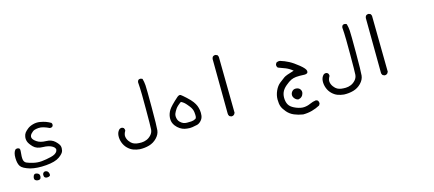

<svg xmlns="http://www.w3.org/2000/svg" viewBox="-54 -960 4109 1816"><g transform="rotate(-15 2000.0 -52.0)"><path d="M155 279Q140 278 131 269.5Q122 261 124.5 243.5Q127 226 136.5 217.5Q146 209 165 215.5Q184 222 187.5 237Q191 252 184.5 266.5Q178 281 155 279ZM246 276Q234 276 226 268.5Q218 261 218 245Q218 229 229 220.5Q240 212 256 217.5Q272 223 277.5 243Q283 263 273 269.5Q263 276 246 276ZM114 152Q44 131 25 103.5Q6 76 5 21Q4 -34 27 -58Q38 -64 52 -62L65 -56Q72 -45 70 -31Q63 30 68 54.5Q73 79 93.5 88.5Q114 98 155.5 108Q197 118 239.5 114Q282 110 331.5 98Q381 86 395 59Q409 32 376 10.5Q343 -11 282.5 -12Q222 -13 191 -45Q160 -77 151.5 -100.5Q143 -124 146.5 -147.5Q150 -171 161 -186Q172 -201 194 -218.5Q216 -236 249.5 -245Q283 -254 316.5 -248.5Q350 -243 374 -234Q398 -225 420 -212Q428 -202 426 -188L418 -174Q407 -167 393 -169Q367 -182 339.5 -190.5Q312 -199 288 -197Q264 -195 248 -189.5Q232 -184 214 -164.5Q196 -145 200.5 -125Q205 -105 238 -82.5Q271 -60 325.5 -59Q380 -58 412 -27.5Q444 3 449.5 23Q455 43 449 68.5Q443 94 401 124Q359 154 269.5 161.5Q180 169 114 152Z M1163 245Q1131 242 1102.5 231.5Q1074 221 1049 196.5Q1024 172 1011.5 138Q999 104 1001 70Q1003 36 1024 14Q1036 3 1054 5L1068 12Q1077 23 1076 39Q1057 70 1060.5 95Q1064 120 1080.5 142Q1097 164 1114 173Q1131 182 1151 185Q1171 188 1196 187.5Q1221 187 1246 177Q1271 167 1291.5 144.5Q1312 122 1314.5 92Q1317 62 1317 -111Q1317 -284 1314.5 -312.5Q1312 -341 1311 -370Q1312 -382 1319 -391Q1329 -400 1346 -397L1360 -391Q1369 -360 1371.5 -325Q1374 -290 1374 -107Q1374 76 1369.5 115.5Q1365 155 1332.5 188.5Q1300 222 1256 234.5Q1212 247 1163 245Z M1646 172Q1623 170 1601 161Q1579 152 1557.5 132.5Q1536 113 1524 87Q1512 61 1515.5 26Q1519 -9 1539.5 -42Q1560 -75 1636 -142Q1657 -158 1669.5 -150Q1682 -142 1718 -109Q1754 -76 1771 -52.5Q1788 -29 1796 -9Q1804 11 1808 36Q1812 61 1808.5 88.5Q1805 116 1785.5 137Q1766 158 1744.5 163Q1723 168 1697.5 172Q1672 176 1646 172ZM1745 104Q1752 99 1754 85.5Q1756 72 1752.5 40.5Q1749 9 1725 -21.5Q1701 -52 1687.5 -64.5Q1674 -77 1654 -87Q1614 -59 1598.5 -36Q1583 -13 1575.5 5.5Q1568 24 1572.5 48.5Q1577 73 1592 88.5Q1607 104 1623 111Q1639 118 1659 118Q1679 118 1701.5 117Q1724 116 1745 104Z M2079 169 2062 161Q2052 148 2053 132L2049 -400Q2050 -413 2058 -423Q2070 -433 2087 -431L2104 -423L2111 -406L2118 144L2109 159Q2097 171 2079 169Z M2741 327Q2695 320 2656 303.5Q2617 287 2590 255.5Q2563 224 2553 197.5Q2543 171 2543 128.5Q2543 86 2562 44Q2581 2 2610 -20.5Q2639 -43 2659.5 -58Q2680 -73 2761 -96Q2730 -122 2695 -136.5Q2660 -151 2624 -163Q2612 -176 2614 -194L2622 -211Q2639 -222 2660 -219Q2703 -206 2742 -185.5Q2781 -165 2831.5 -124Q2882 -83 2884 -60Q2886 -33 2851 -33Q2795 -36 2767 -33Q2739 -30 2717 -19.5Q2695 -9 2662 18.5Q2629 46 2616.5 77Q2604 108 2608 146.5Q2612 185 2631 208Q2650 231 2693 248Q2736 265 2769 262.5Q2802 260 2831 246.5Q2860 233 2892 229L2908 236Q2919 250 2917 268L2908 284Q2871 304 2829.5 315.5Q2788 327 2741 327ZM2734 178Q2714 175 2699 157Q2684 139 2685.5 119.5Q2687 100 2702 85Q2717 70 2742 73Q2767 76 2778.5 93.5Q2790 111 2785.5 130.5Q2781 150 2767.5 162.5Q2754 175 2734 178Z M3163 245Q3131 242 3102.5 231.5Q3074 221 3049 196.5Q3024 172 3011.5 138Q2999 104 3001 70Q3003 36 3024 14Q3036 3 3054 5L3068 12Q3077 23 3076 39Q3057 70 3060.5 95Q3064 120 3080.5 142Q3097 164 3114 173Q3131 182 3151 185Q3171 188 3196 187.5Q3221 187 3246 177Q3271 167 3291.5 144.5Q3312 122 3314.5 92Q3317 62 3317 -111Q3317 -284 3314.5 -312.5Q3312 -341 3311 -370Q3312 -382 3319 -391Q3329 -400 3346 -397L3360 -391Q3369 -360 3371.5 -325Q3374 -290 3374 -107Q3374 76 3369.5 115.5Q3365 155 3332.5 188.5Q3300 222 3256 234.5Q3212 247 3163 245Z M3579 169 3562 161Q3552 148 3553 132L3549 -400Q3550 -413 3558 -423Q3570 -433 3587 -431L3604 -423L3611 -406L3618 144L3609 159Q3597 171 3579 169Z"/></g></svg>

Font: NaniFont Regular
Style: Regular
Weight: 400
Designer: Nanigashitei
Version: Version 1.036